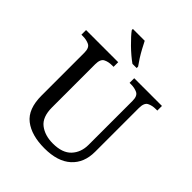

<svg xmlns="http://www.w3.org/2000/svg" viewBox="-256 -1075 1229 1229"><g transform="rotate(45 358.5 -460.5)"><path d="M362 10Q244 10 177 -42Q110 -94 110 -216V-604Q110 -648 85.5 -660Q61 -672 28 -672H15V-714H306V-672H293Q259 -672 235 -659.5Q211 -647 211 -600V-210Q211 -123 258 -86.5Q305 -50 378 -50Q464 -50 505 -94Q546 -138 546 -206V-604Q546 -648 521.5 -660Q497 -672 464 -672H451V-714H702V-672H689Q655 -672 631 -659.5Q607 -647 607 -600V-204Q607 -104 544 -47Q481 10 362 10ZM378 -771Q358 -785 335 -804.5Q312 -824 289.5 -846Q267 -868 249 -888Q231 -908 222 -921V-931H329Q340 -909 354.5 -882Q369 -855 385.5 -829Q402 -803 416 -784V-771Z"/></g></svg>

Font: Noto Serif NP Hmong
Style: Regular
Weight: 400
Designer: Dalton Maag Ltd
Foundry: Dalton Maag Ltd
Version: Version 1.001